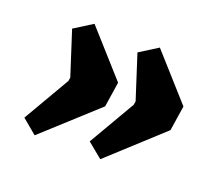

<svg xmlns="http://www.w3.org/2000/svg" viewBox="-78 -536 697 613"><g transform="rotate(20 271.0 -230.0)"><path d="M40 -72 132 -230 134 -242 86 -391 148 -430 283 -279 270 -194 90 -30ZM262 -72 354 -230 356 -242 308 -391 370 -430 505 -279 492 -194 313 -30Z"/></g></svg>

Font: Grenze ExtraBold
Style: Italic
Weight: 800
Italic angle: -10°
Designer: Renata Polastri
Foundry: Omnibus-Type
Version: Version 1.002; ttfautohint (v1.8)